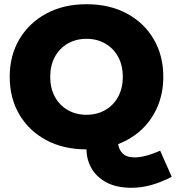

<svg xmlns="http://www.w3.org/2000/svg" viewBox="-20 -698 834 910"><path d="M604 192Q531 192 483.5 166Q436 140 413 98.5Q390 57 390 10Q280 10 198 -34.5Q116 -79 71 -156.5Q26 -234 26 -334Q26 -434 71.5 -511.5Q117 -589 199 -633.5Q281 -678 390 -678Q500 -678 582 -633.5Q664 -589 709 -511.5Q754 -434 754 -334Q754 -259 728 -196Q702 -133 654.5 -87Q607 -41 540 -15Q543 10 561 29Q579 48 619 48Q641 48 672.5 40Q704 32 739 16L794 140Q741 167 695 179.5Q649 192 604 192ZM390 -154Q440 -154 479 -176.5Q518 -199 540 -239.5Q562 -280 562 -334Q562 -388 540 -428.5Q518 -469 479 -491.5Q440 -514 390 -514Q340 -514 301 -491.5Q262 -469 240 -428.5Q218 -388 218 -334Q218 -280 240 -239.5Q262 -199 301 -176.5Q340 -154 390 -154Z"/></svg>

Font: Gantari Black
Style: Regular
Weight: 900
Version: Version 1.000